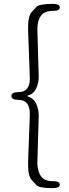

<svg xmlns="http://www.w3.org/2000/svg" viewBox="-20 -804 355 992"><path d="M249 168Q183 168 168 152Q156 139 144 126Q125 107 125 44Q125 26 126 8L133 -180Q134 -198 134 -216Q134 -288 75 -288Q39 -288 39 -308Q39 -328 75 -328Q134 -328 134 -397Q134 -415 133 -433L126 -623Q125 -641 125 -659Q125 -723 144 -742Q156 -755 168 -768Q183 -784 253 -784Q289 -784 289 -766Q289 -748 256 -748Q209 -748 191 -722Q173 -696 173 -654Q173 -636 174 -618L179 -444Q180 -426 180 -408Q180 -375 167 -347Q154 -319 128 -312Q121 -310 121 -308Q121 -306 128 -304Q154 -296 167 -268Q180 -240 180 -207Q180 -189 179 -171L174 2Q173 20 173 38Q173 79 191 105.5Q209 132 253 132Q289 132 289 150Q289 168 253 168Z"/></svg>

Font: Resource Han Rounded JP Light
Style: Regular
Weight: 300
Designer: Cyano Hao (round all glyphs); Ryoko NISHIZUKA 西塚涼子 (kana, bopomofo & ideographs); Paul D. Hunt (Latin, Greek & Cyrillic)
Foundry: Cyano Hao
Version: 0.990